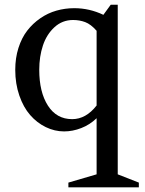

<svg xmlns="http://www.w3.org/2000/svg" viewBox="-20 -547 616 817"><path d="M271 250V230L391.1 194.8V-43.9Q362.3 -16.1 325.7 -2Q289.1 12.2 252.9 12.2Q212.4 12.2 174.8 -6.1Q137.2 -24.4 108.4 -57.4Q79.6 -90.3 62.3 -140.4Q44.9 -190.4 44.9 -250Q44.9 -300.3 58.6 -343.3Q72.3 -386.2 95.9 -416.7Q119.6 -447.3 151.4 -469.2Q183.1 -491.2 220 -501.7Q256.8 -512.2 295.9 -512.2Q360.4 -512.2 419.9 -483.9L451.2 -526.9H481V194.8L570.8 230V250ZM287.1 -40Q345.7 -40 391.1 -98.1V-416Q366.7 -443.8 342.5 -452.9Q318.4 -461.9 291 -461.9Q245.1 -461.9 211.7 -431.2Q178.2 -400.4 162.6 -353.3Q147 -306.2 147 -250Q147 -155.3 183.8 -97.7Q220.7 -40 287.1 -40Z"/></svg>

Font: Amethysta
Style: Regular
Weight: 400
Designer: Konstantin Vinogradov, Alexei Vanyashin
Foundry: Cyreal (www.cyreal.org)
Version: Version 1.002